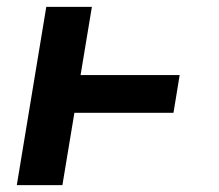

<svg xmlns="http://www.w3.org/2000/svg" viewBox="-20 -540 640 560"><path d="M29 0 115 -520H248L215 -321H504L486 -211H197L162 0Z"/></svg>

Font: Iosevka Etoile Extrabold
Style: Italic
Weight: 800
Italic angle: -9°
Designer: Belleve Invis
Foundry: Belleve Invis
Version: Version 22.1.2; ttfautohint (v1.8.4)